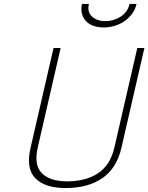

<svg xmlns="http://www.w3.org/2000/svg" viewBox="-20 -943 751 972"><path d="M171 -196Q151 -108 191.5 -66.5Q232 -25 320 -25Q415 -25 477 -66.5Q539 -108 559 -196L675 -700H711L595 -196Q571 -91 498 -41Q425 9 312 9Q207 9 158.5 -41Q110 -91 135 -196L251 -700H287ZM430 -923Q425 -902 429.5 -886Q434 -870 446 -859Q458 -848 475 -842Q492 -836 513 -836Q555 -836 590.5 -858.5Q626 -881 636 -923H671Q665 -895 648.5 -873Q632 -851 609.5 -835.5Q587 -820 560 -812Q533 -804 505 -804Q477 -804 454 -812Q431 -820 416 -835.5Q401 -851 395 -873Q389 -895 395 -923Z"/></svg>

Font: Panefresco 1wt
Style: Italic
Weight: 250
Version: Version 1.000